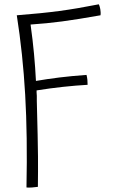

<svg xmlns="http://www.w3.org/2000/svg" viewBox="-20 -794 537 892"><path d="M151 -325Q156 -138 156.5 -67.5Q157 3 156 74Q144 76 128.5 77Q113 78 103 77Q108 -163 97 -354Q86 -545 58 -723Q174 -732 256 -743Q338 -754 439 -774Q442 -768 443.5 -762Q445 -756 446 -751Q447 -744 447.5 -737.5Q448 -731 447 -723Q340 -704 268.5 -694.5Q197 -685 122 -680Q132 -609 138 -544Q144 -479 147 -418Q199 -427 255.5 -434Q312 -441 382 -446Q385 -434 386 -423Q387 -412 387 -400Q333 -397 273 -390.5Q213 -384 150 -374Q150 -369 150 -364Q150 -359 151 -349Q151 -339 151 -334Q151 -329 151 -325Z"/></svg>

Font: Atma Light
Style: Regular
Weight: 300
Designer: Gregori Vincens, Jeremie Hornus, Riccardo Olocco, Yoann Minet.
Foundry: black foundry
Version: Version 1.102;PS 1.100;hotconv 1.0.86;makeotf.lib2.5.63406